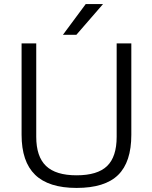

<svg xmlns="http://www.w3.org/2000/svg" viewBox="-20 -913 748 943"><path d="M86 -251V-700H158V-241Q158 -144 206 -98Q254 -52 356 -52Q459 -52 506 -97.5Q553 -143 553 -241V-700H625V-251Q625 -117 560 -53.5Q495 10 356 10Q219 10 152.5 -54.5Q86 -119 86 -251ZM401 -893H486L355 -742H289Z"/></svg>

Font: Krub
Style: Regular
Weight: 400
Designer: Ekaluck Peanpanawate
Foundry: Cadson Demak Co.,Ltd.
Version: Version 1.000; ttfautohint (v1.6)